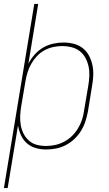

<svg xmlns="http://www.w3.org/2000/svg" viewBox="-38 -755 558 980"><path d="M-18 205 137 -735H157L107 -430Q120 -455 139 -476.5Q158 -498 182 -512Q206 -526 233 -532Q260 -538 286 -538Q313 -538 338.5 -531.5Q364 -525 384 -509.5Q404 -494 416 -471.5Q428 -449 433.5 -423.5Q439 -398 438 -371Q437 -344 432 -317L411 -187Q406 -161 398 -136Q390 -111 376 -88Q362 -65 342 -46Q322 -27 298 -14.5Q274 -2 248.5 3Q223 8 197 8Q170 8 144 0.5Q118 -7 99 -24Q80 -41 69 -65Q58 -89 54 -115L1 205ZM197 -10Q220 -10 243.5 -15Q267 -20 289 -31.5Q311 -43 329 -60.5Q347 -78 360 -99.5Q373 -121 380.5 -143.5Q388 -166 391 -190L413 -320Q417 -344 418 -368.5Q419 -393 414 -416Q409 -439 398 -459.5Q387 -480 369 -494Q351 -508 327.5 -514Q304 -520 280 -520Q257 -520 234 -515Q211 -510 189.5 -498.5Q168 -487 151 -469Q134 -451 122 -430Q110 -409 103 -386.5Q96 -364 92 -341L70 -211Q66 -187 65 -163Q64 -139 68 -116Q72 -93 82.5 -72.5Q93 -52 110 -37Q127 -22 149.5 -16Q172 -10 197 -10Z"/></svg>

Font: Iosevka Curly Thin Oblique
Style: Regular
Weight: 100
Italic angle: -9°
Monospace: yes
Designer: Belleve Invis
Foundry: Belleve Invis
Version: Version 11.1.0; ttfautohint (v1.8.3)